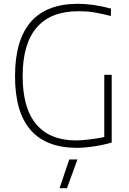

<svg xmlns="http://www.w3.org/2000/svg" viewBox="-20 -769 678 1009"><path d="M344 69H387L332 220H293ZM382 8Q59 6 59 -368Q59 -749 390 -749Q469 -749 563 -724V-685Q534 -692 511 -697Q488 -702 468 -705Q448 -708 429.5 -709Q411 -710 391 -710Q247 -710 173 -624.5Q99 -539 99 -369Q99 -201 170.5 -116Q242 -31 381 -31Q394 -31 412.5 -32.5Q431 -34 451 -36.5Q471 -39 491 -42Q511 -45 528 -49V-376H567V-20Q523 -7 472.5 0.5Q422 8 382 8Z"/></svg>

Font: Encode Sans Normal
Style: Thin
Weight: 100
Designer: Pablo Impallari, Andres Torresi
Foundry: Pablo Impallari, Andres Torresi
Version: Version 1.000; ttfautohint (v1.00) -l 8 -r 50 -G 200 -x 14 -